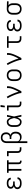

<svg xmlns="http://www.w3.org/2000/svg" viewBox="2946 -3739 1008 6940"><g transform="rotate(-90 3450.0 -269.0)"><path d="M297 8Q272 8 247.5 5.5Q223 3 199 -4Q175 -11 153 -23.5Q131 -36 115 -55Q99 -74 90.5 -98Q82 -122 82 -147Q82 -168 89 -189.5Q96 -211 110.5 -227Q125 -243 144.5 -254Q164 -265 185 -271Q167 -278 150.5 -288Q134 -298 121.5 -312.5Q109 -327 103.5 -346Q98 -365 98 -384Q98 -407 105.5 -429Q113 -451 128 -468.5Q143 -486 163.5 -498Q184 -510 206 -516.5Q228 -523 251 -525.5Q274 -528 297 -528Q320 -528 343 -525.5Q366 -523 387.5 -516.5Q409 -510 429 -498Q449 -486 464.5 -469Q480 -452 488 -430Q496 -408 496 -385V-382H431V-384Q431 -399 425 -412.5Q419 -426 408 -436.5Q397 -447 383.5 -453.5Q370 -460 356 -463.5Q342 -467 327 -468.5Q312 -470 297 -470Q282 -470 267 -468.5Q252 -467 237.5 -463.5Q223 -460 209.5 -453.5Q196 -447 185 -436.5Q174 -426 168.5 -412Q163 -398 163 -383Q163 -368 169 -354Q175 -340 186.5 -330Q198 -320 212 -314Q226 -308 240.5 -305Q255 -302 270 -300.5Q285 -299 300 -299H361V-241H300Q283 -241 266.5 -240Q250 -239 233.5 -235Q217 -231 201.5 -224.5Q186 -218 173 -207Q160 -196 153.5 -180Q147 -164 147 -147Q147 -131 153.5 -115Q160 -99 172 -87.5Q184 -76 199.5 -68.5Q215 -61 231 -57Q247 -53 264 -51.5Q281 -50 297 -50Q314 -50 330 -51.5Q346 -53 362 -56.5Q378 -60 393 -67Q408 -74 420 -84.5Q432 -95 439.5 -110Q447 -125 447 -141H512V-140Q512 -116 502.5 -93Q493 -70 476.5 -52Q460 -34 438.5 -22Q417 -10 393.5 -3.5Q370 3 346 5.5Q322 8 297 8Z M1096 8Q1075 8 1053.5 2Q1032 -4 1016 -18Q1000 -32 993 -53Q986 -74 986 -95V-462H814V0H749V-462H673V-520H1127V-462H1051V-95Q1051 -86 1053.5 -77Q1056 -68 1062.5 -61.5Q1069 -55 1078 -52.5Q1087 -50 1096 -50H1112V8Z M1527 0Q1509 0 1491 -3Q1473 -6 1457 -14Q1441 -22 1428 -35Q1415 -48 1407 -64Q1399 -80 1396 -98Q1393 -116 1393 -134V-462H1274V-520H1457V-134Q1457 -119 1461 -104.5Q1465 -90 1474.5 -79Q1484 -68 1498 -63Q1512 -58 1527 -58H1597V0Z M1748 215V-525Q1748 -553 1752 -580.5Q1756 -608 1766.5 -633.5Q1777 -659 1795 -681Q1813 -703 1837 -717.5Q1861 -732 1888.5 -737.5Q1916 -743 1944 -743Q1969 -743 1994.5 -738.5Q2020 -734 2043 -722.5Q2066 -711 2084.5 -692.5Q2103 -674 2115 -651Q2127 -628 2131.5 -602.5Q2136 -577 2136 -551Q2136 -527 2131.5 -503Q2127 -479 2115 -457.5Q2103 -436 2084.5 -420Q2066 -404 2044 -394Q2072 -383 2095.5 -364.5Q2119 -346 2134 -320.5Q2149 -295 2154.5 -265.5Q2160 -236 2160 -207Q2160 -180 2156 -153Q2152 -126 2141.5 -101Q2131 -76 2114 -54Q2097 -32 2074 -17.5Q2051 -3 2024.5 2.5Q1998 8 1971 8Q1947 8 1924 4Q1901 0 1880 -9.5Q1859 -19 1841.5 -35Q1824 -51 1813 -72V215ZM1947 -50Q1967 -50 1988 -53.5Q2009 -57 2027 -67.5Q2045 -78 2058.5 -94Q2072 -110 2080.5 -129Q2089 -148 2092 -168.5Q2095 -189 2095 -210Q2095 -230 2092 -250Q2089 -270 2080.5 -288Q2072 -306 2058.5 -321.5Q2045 -337 2027.5 -346.5Q2010 -356 1990 -360Q1970 -364 1950 -364H1895V-422H1950Q1967 -422 1983.5 -425Q2000 -428 2014.5 -436Q2029 -444 2040.5 -456.5Q2052 -469 2059 -484.5Q2066 -500 2068.5 -516.5Q2071 -533 2071 -550Q2071 -576 2064 -602Q2057 -628 2039 -647.5Q2021 -667 1995.5 -676Q1970 -685 1944 -685Q1924 -685 1904.5 -680.5Q1885 -676 1869.5 -664.5Q1854 -653 1842.5 -636.5Q1831 -620 1824.5 -602Q1818 -584 1815.5 -564.5Q1813 -545 1813 -525V-148Q1814 -132 1819 -117.5Q1824 -103 1834 -91Q1844 -79 1857.5 -71Q1871 -63 1885.5 -58.5Q1900 -54 1915.5 -52Q1931 -50 1947 -50Z M2518 8Q2491 8 2464 2Q2437 -4 2414.5 -19Q2392 -34 2375.5 -56Q2359 -78 2349 -103.5Q2339 -129 2335.5 -156Q2332 -183 2332 -210V-310Q2332 -337 2335.5 -364Q2339 -391 2349 -416.5Q2359 -442 2375.5 -464Q2392 -486 2414.5 -501Q2437 -516 2464 -522Q2491 -528 2518 -528Q2547 -528 2574 -514.5Q2601 -501 2620 -479Q2639 -457 2652 -430.5Q2665 -404 2675 -377Q2682 -413 2688.5 -448.5Q2695 -484 2701 -520H2766Q2751 -456 2738 -391.5Q2725 -327 2709 -263Q2725 -198 2739 -132Q2753 -66 2768 0H2703Q2696 -37 2689.5 -74Q2683 -111 2676 -148Q2666 -120 2653 -93Q2640 -66 2621 -43Q2602 -20 2575 -6Q2548 8 2518 8ZM2518 -50Q2540 -50 2560 -62.5Q2580 -75 2593 -93.5Q2606 -112 2615 -133Q2624 -154 2631 -175.5Q2638 -197 2643.5 -219Q2649 -241 2653 -263Q2649 -285 2643 -306.5Q2637 -328 2630 -349Q2623 -370 2614 -390.5Q2605 -411 2592 -428.5Q2579 -446 2559.5 -458Q2540 -470 2518 -470Q2499 -470 2480.5 -464.5Q2462 -459 2447 -447Q2432 -435 2422 -419Q2412 -403 2406.5 -385Q2401 -367 2399 -348Q2397 -329 2397 -310V-210Q2397 -191 2399 -172Q2401 -153 2406.5 -135Q2412 -117 2422 -101Q2432 -85 2447 -73Q2462 -61 2480.5 -55.5Q2499 -50 2518 -50Z M3177 0Q3159 0 3141 -3Q3123 -6 3107 -14Q3091 -22 3078 -35Q3065 -48 3057 -64Q3049 -80 3046 -98Q3043 -116 3043 -134V-462H2924V-520H3107V-134Q3107 -119 3111 -104.5Q3115 -90 3124.5 -79Q3134 -68 3148 -63Q3162 -58 3177 -58H3247V0ZM3040 -600 3052 -753H3123L3098 -600Z M3557 0Q3557 -34 3548.5 -66.5Q3540 -99 3530 -131Q3520 -163 3508.5 -194.5Q3497 -226 3484.5 -257Q3472 -288 3458.5 -319Q3445 -350 3431 -380Q3417 -410 3401 -440Q3385 -470 3368 -498L3424 -528Q3454 -478 3479 -426Q3504 -374 3527 -320.5Q3550 -267 3570.5 -212.5Q3591 -158 3605 -102Q3620 -131 3635 -160Q3650 -189 3663.5 -219Q3677 -249 3689.5 -279Q3702 -309 3712 -340Q3722 -371 3729.5 -403Q3737 -435 3737 -468V-520H3802V-468Q3802 -436 3795 -405Q3788 -374 3779 -344Q3770 -314 3758.5 -284.5Q3747 -255 3734.5 -226Q3722 -197 3708.5 -168.5Q3695 -140 3681 -112Q3667 -84 3652 -56Q3637 -28 3622 0Z M4200 8Q4171 8 4142.5 2.5Q4114 -3 4089 -16.5Q4064 -30 4044 -51Q4024 -72 4012 -98Q4000 -124 3995 -152.5Q3990 -181 3990 -210V-310Q3990 -339 3995 -367.5Q4000 -396 4012 -422Q4024 -448 4044 -469Q4064 -490 4089 -503.5Q4114 -517 4142.5 -522.5Q4171 -528 4200 -528Q4229 -528 4257.5 -522.5Q4286 -517 4311 -503.5Q4336 -490 4356 -469Q4376 -448 4388 -422Q4400 -396 4405 -367.5Q4410 -339 4410 -310V-210Q4410 -181 4405 -152.5Q4400 -124 4388 -98Q4376 -72 4356 -51Q4336 -30 4311 -16.5Q4286 -3 4257.5 2.5Q4229 8 4200 8ZM4200 -50Q4220 -50 4240.5 -54Q4261 -58 4278.5 -68.5Q4296 -79 4309.5 -95Q4323 -111 4331 -130Q4339 -149 4342 -169.5Q4345 -190 4345 -210V-310Q4345 -330 4342 -350.5Q4339 -371 4331 -390Q4323 -409 4309.5 -425Q4296 -441 4278.5 -451.5Q4261 -462 4240.5 -466Q4220 -470 4200 -470Q4180 -470 4159.5 -466Q4139 -462 4121.5 -451.5Q4104 -441 4090.5 -425Q4077 -409 4069 -390Q4061 -371 4058 -350.5Q4055 -330 4055 -310V-210Q4055 -190 4058 -169.5Q4061 -149 4069 -130Q4077 -111 4090.5 -95Q4104 -79 4121.5 -68.5Q4139 -58 4159.5 -54Q4180 -50 4200 -50Z M4757 0Q4757 -34 4748.5 -66.5Q4740 -99 4730 -131Q4720 -163 4708.5 -194.5Q4697 -226 4684.5 -257Q4672 -288 4658.5 -319Q4645 -350 4631 -380Q4617 -410 4601 -440Q4585 -470 4568 -498L4624 -528Q4654 -478 4679 -426Q4704 -374 4727 -320.5Q4750 -267 4770.5 -212.5Q4791 -158 4805 -102Q4820 -131 4835 -160Q4850 -189 4863.5 -219Q4877 -249 4889.5 -279Q4902 -309 4912 -340Q4922 -371 4929.5 -403Q4937 -435 4937 -468V-520H5002V-468Q5002 -436 4995 -405Q4988 -374 4979 -344Q4970 -314 4958.5 -284.5Q4947 -255 4934.5 -226Q4922 -197 4908.5 -168.5Q4895 -140 4881 -112Q4867 -84 4852 -56Q4837 -28 4822 0Z M5522 0Q5502 0 5481 -3.5Q5460 -7 5441.5 -16Q5423 -25 5408 -40Q5393 -55 5384 -74Q5375 -93 5371.5 -113.5Q5368 -134 5368 -155V-462H5192V-520H5608V-462H5432V-155Q5432 -136 5437 -117.5Q5442 -99 5454.5 -84.5Q5467 -70 5485.5 -64Q5504 -58 5522 -58H5611V0Z M5997 8Q5972 8 5947.5 5.5Q5923 3 5899 -4Q5875 -11 5853 -23.5Q5831 -36 5815 -55Q5799 -74 5790.5 -98Q5782 -122 5782 -147Q5782 -168 5789 -189.5Q5796 -211 5810.5 -227Q5825 -243 5844.5 -254Q5864 -265 5885 -271Q5867 -278 5850.5 -288Q5834 -298 5821.5 -312.5Q5809 -327 5803.5 -346Q5798 -365 5798 -384Q5798 -407 5805.5 -429Q5813 -451 5828 -468.5Q5843 -486 5863.5 -498Q5884 -510 5906 -516.5Q5928 -523 5951 -525.5Q5974 -528 5997 -528Q6020 -528 6043 -525.5Q6066 -523 6087.5 -516.5Q6109 -510 6129 -498Q6149 -486 6164.5 -469Q6180 -452 6188 -430Q6196 -408 6196 -385V-382H6131V-384Q6131 -399 6125 -412.5Q6119 -426 6108 -436.5Q6097 -447 6083.5 -453.5Q6070 -460 6056 -463.5Q6042 -467 6027 -468.5Q6012 -470 5997 -470Q5982 -470 5967 -468.5Q5952 -467 5937.5 -463.5Q5923 -460 5909.5 -453.5Q5896 -447 5885 -436.5Q5874 -426 5868.5 -412Q5863 -398 5863 -383Q5863 -368 5869 -354Q5875 -340 5886.5 -330Q5898 -320 5912 -314Q5926 -308 5940.5 -305Q5955 -302 5970 -300.5Q5985 -299 6000 -299H6061V-241H6000Q5983 -241 5966.5 -240Q5950 -239 5933.5 -235Q5917 -231 5901.5 -224.5Q5886 -218 5873 -207Q5860 -196 5853.5 -180Q5847 -164 5847 -147Q5847 -131 5853.5 -115Q5860 -99 5872 -87.5Q5884 -76 5899.5 -68.5Q5915 -61 5931 -57Q5947 -53 5964 -51.5Q5981 -50 5997 -50Q6014 -50 6030 -51.5Q6046 -53 6062 -56.5Q6078 -60 6093 -67Q6108 -74 6120 -84.5Q6132 -95 6139.5 -110Q6147 -125 6147 -141H6212V-140Q6212 -116 6202.5 -93Q6193 -70 6176.5 -52Q6160 -34 6138.5 -22Q6117 -10 6093.5 -3.5Q6070 3 6046 5.5Q6022 8 5997 8Z M6599 8Q6571 8 6542.5 2.5Q6514 -3 6488.5 -16.5Q6463 -30 6443.5 -51.5Q6424 -73 6411.5 -99Q6399 -125 6394.5 -153Q6390 -181 6390 -210V-310Q6390 -338 6394.5 -365Q6399 -392 6410 -417.5Q6421 -443 6439 -464Q6457 -485 6480.5 -499Q6504 -513 6531 -520.5Q6558 -528 6585 -528H6600L6872 -520V-462L6731 -466Q6749 -453 6763 -435.5Q6777 -418 6786 -397.5Q6795 -377 6798.5 -354.5Q6802 -332 6802 -310V-210Q6802 -182 6797.5 -154Q6793 -126 6781.5 -100Q6770 -74 6751.5 -52.5Q6733 -31 6708.5 -17Q6684 -3 6655.5 2.5Q6627 8 6599 8ZM6599 -50Q6619 -50 6639 -54.5Q6659 -59 6675.5 -70Q6692 -81 6704.5 -97Q6717 -113 6724.5 -131.5Q6732 -150 6734.5 -170Q6737 -190 6737 -210V-310Q6737 -329 6734.5 -348Q6732 -367 6725.5 -385Q6719 -403 6708.5 -418.5Q6698 -434 6682.5 -445.5Q6667 -457 6648.5 -463Q6630 -469 6611 -470H6590Q6571 -470 6551.5 -464.5Q6532 -459 6515.5 -448Q6499 -437 6487 -421Q6475 -405 6467.5 -387Q6460 -369 6457.5 -349.5Q6455 -330 6455 -310V-210Q6455 -190 6458 -169.5Q6461 -149 6469 -130Q6477 -111 6490 -95.5Q6503 -80 6520.5 -69.5Q6538 -59 6558.5 -54.5Q6579 -50 6599 -50Z"/></g></svg>

Font: Iosevka Etoile Light
Style: Regular
Weight: 300
Designer: Belleve Invis
Foundry: Belleve Invis
Version: Version 25.0.1; ttfautohint (v1.8.4)